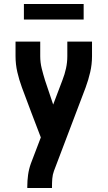

<svg xmlns="http://www.w3.org/2000/svg" viewBox="-20 -944 540 964"><path d="M117 0V-7Q117 -37 121 -66Q125 -95 135 -123L185 -254L138 -377L90 -505Q76 -543 67 -582Q58 -621 58 -662V-735H182V-662Q182 -630 189.5 -600Q197 -570 206 -541L247 -419L294 -543Q305 -571 311.5 -601Q318 -631 318 -662V-735H442V-662Q442 -621 433 -582Q424 -543 410 -505L251 -86Q244 -67 242.5 -47Q241 -27 241 -7V0ZM100 -846V-924H400V-846Z"/></svg>

Font: Iosevka Curly Extrabold
Style: Regular
Weight: 800
Monospace: yes
Designer: Belleve Invis
Foundry: Belleve Invis
Version: Version 22.1.2; ttfautohint (v1.8.4)